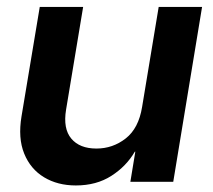

<svg xmlns="http://www.w3.org/2000/svg" viewBox="-20 -536 627 566"><path d="M398.9 -220.7 447.8 -515.6H575.7L490.7 0H364.3L378.9 -88.9H377.4Q352.5 -45.9 308.3 -17.6Q264.2 10.7 203.6 10.7Q149.9 10.7 109.9 -13.4Q69.8 -37.6 51.3 -83.3Q32.7 -128.9 43.5 -193.4L97.2 -515.6H225.1L174.8 -212.9Q165.5 -156.7 190.2 -127.4Q214.8 -98.1 264.2 -98.1Q312.5 -98.1 350.6 -127.9Q388.7 -157.7 398.9 -220.7Z"/></svg>

Font: Inter Display Semi Bold
Style: Italic
Weight: 600
Italic angle: -9.39999°
Designer: Rasmus Andersson
Foundry: rsms
Version: Version 4.000;git-4fc901f